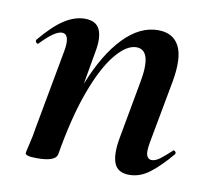

<svg xmlns="http://www.w3.org/2000/svg" viewBox="-55 -460 585 531"><g transform="rotate(10 237.5 -195.0)"><path d="M339 9Q306 9 296.5 -16Q287 -41 296 -89L325 -248Q343 -342 298 -342Q270 -342 239 -304Q208 -266 181 -192.5Q154 -119 136 -12L118 -13Q138 -132 172.5 -218.5Q207 -305 252.5 -352Q298 -399 349 -399Q391 -399 408 -367Q425 -335 413 -267L380 -89Q375 -61 379.5 -51.5Q384 -42 393 -42Q404 -42 417 -52Q430 -62 446 -77Q449 -81 453 -77Q457 -73 454 -69Q423 -32 396 -11.5Q369 9 339 9ZM80 8Q61 8 54 5.5Q47 3 47 0Q47 -4 52.5 -26Q58 -48 62 -74L103 -297Q112 -346 88 -346Q78 -346 63.5 -336Q49 -326 30 -306Q27 -302 23 -306.5Q19 -311 22 -315Q58 -358 87 -376.5Q116 -395 144 -395Q176 -395 186 -372.5Q196 -350 188 -309L136 -12Q131 8 80 8Z"/></g></svg>

Font: Cormorant Infant Light
Style: Italic
Weight: 300
Italic angle: -10°
Designer: Christian Thalmann (Catharsis Fonts)
Foundry: Catharsis Fonts
Version: Version 4.001